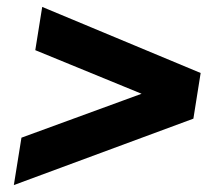

<svg xmlns="http://www.w3.org/2000/svg" viewBox="-20 -564 640 555"><path d="M20 -29 42 -166 444 -313 438 -273 82 -419 102 -544 560 -353 539 -221Z"/></svg>

Font: Nunito Sans 9pt Black
Style: Italic
Weight: 900
Italic angle: -9°
Version: Version 3.101;gftools[0.9.27]